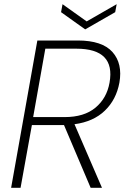

<svg xmlns="http://www.w3.org/2000/svg" viewBox="-20 -895 601 915"><path d="M502 -501Q531 -663 344 -663H196L138 -337H288Q381 -337 435 -382Q489 -427 502 -501ZM158 -702H351Q467 -702 516 -647Q565 -592 549 -501Q534 -420 479.5 -367.5Q425 -315 335 -303L466 0H412L285 -299H281H132L78 0H33ZM393 -793 536 -875 529 -837 386 -755 271 -837 278 -875Z"/></svg>

Font: Poppins ExtraLight
Style: Italic
Weight: 275
Italic angle: -10°
Designer: Ninad Kale (Devanagari), Jonny Pinhorn (Latin)
Foundry: Indian Type Foundry
Version: Version 3.200;PS 1.000;hotconv 16.6.54;makeotf.lib2.5.65590